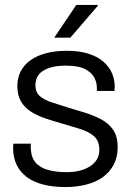

<svg xmlns="http://www.w3.org/2000/svg" viewBox="-20 -743 535 775"><path d="M245 12Q193 12 153 1.5Q113 -9 86.5 -29.5Q60 -50 46.5 -79Q33 -108 33 -146Q33 -150 33 -154.5Q33 -159 34 -163H105Q104 -158 104 -154.5Q104 -151 104 -148Q105 -109 123 -87.5Q141 -66 174 -57Q207 -48 250 -48Q287 -48 316.5 -58.5Q346 -69 363.5 -89Q381 -109 381 -138Q381 -175 358.5 -194Q336 -213 300 -223.5Q264 -234 225 -246Q193 -255 162 -265.5Q131 -276 105.5 -292Q80 -308 65 -333Q50 -358 50 -396Q50 -429 63.5 -455Q77 -481 102.5 -499.5Q128 -518 165 -528Q202 -538 249 -538Q301 -538 338 -526Q375 -514 398 -493.5Q421 -473 432 -447.5Q443 -422 443 -394Q443 -390 442.5 -385Q442 -380 442 -376H371V-389Q371 -410 360.5 -430Q350 -450 323.5 -464Q297 -478 245 -478Q214 -478 191.5 -472.5Q169 -467 153.5 -457Q138 -447 130.5 -432.5Q123 -418 123 -399Q123 -370 141.5 -354.5Q160 -339 190 -329.5Q220 -320 254 -309Q288 -299 323.5 -288Q359 -277 389 -261Q419 -245 437 -218.5Q455 -192 455 -149Q455 -109 439 -78.5Q423 -48 395 -28Q367 -8 328.5 2Q290 12 245 12ZM199 -591 288 -723H374L375 -720L264 -591Z"/></svg>

Font: Archivo SemiBold Light
Style: Regular
Weight: 300
Version: Version 2.001